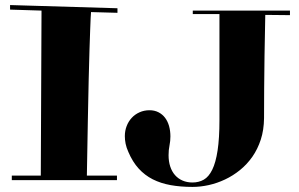

<svg xmlns="http://www.w3.org/2000/svg" viewBox="-20 -713 1188 763"><path d="M26.9 -15.1H142.1L145 -670.9L20 -674.8V-692.9L446.8 -680.2V-662.1L341.8 -665Q341.3 -658.7 340.3 -642.6Q339.4 -626.5 338.4 -595.7Q337.4 -564.9 335.7 -517.1Q334 -469.2 332.5 -399.2Q331.1 -329.1 329.1 -234.4Q327.1 -139.6 325.2 -15.1H444.8V2.9H26.9ZM1132.3 -652.8 1034.2 -653.8Q1032.2 -566.4 1031.2 -491.9Q1030.3 -417.5 1029.8 -361.8Q1029.3 -296.9 1029.3 -243.2Q1028.8 -196.8 1016.4 -158.4Q1003.9 -120.1 982.7 -89.8Q961.4 -59.6 933.6 -37.1Q905.8 -14.6 874.3 0.2Q842.8 15.1 809.6 22.5Q776.4 29.8 745.1 29.8Q697.8 29.8 658.2 22.7Q618.7 15.6 586.9 -0.5Q555.2 -16.6 531 -43.2Q506.8 -69.8 490.2 -108.9Q482.4 -126 479.2 -141.8Q476.1 -157.7 476.1 -171.9Q476.1 -193.4 483.4 -212.2Q490.7 -231 503.7 -244.9Q516.6 -258.8 534.7 -266.8Q552.7 -274.9 574.2 -274.9Q594.2 -274.9 609.9 -266.8Q625.5 -258.8 636 -244.9Q646.5 -231 651.9 -211.9Q657.2 -192.9 657.2 -170.9Q657.2 -152.8 653.6 -135Q649.9 -117.2 649.9 -96.2Q649.9 -71.3 656.5 -51.3Q663.1 -31.2 675.5 -17.1Q688 -2.9 705.6 4.6Q723.1 12.2 745.1 12.2Q770 12.2 789.8 1Q809.6 -10.3 823.5 -38.6Q837.4 -66.9 844.7 -115Q852.1 -163.1 852.1 -236.8V-657.2H746.1V-670.9H1132.3Z"/></svg>

Font: Purple Purse
Style: Regular
Weight: 400
Designer: Astigmatic (AOETI)
Foundry: Astigmatic (AOETI)
Version: Version 1.000